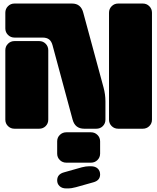

<svg xmlns="http://www.w3.org/2000/svg" viewBox="-20 -720 880 1074"><path d="M61 -700.2H382.8Q432.6 -700.2 445.8 -648.9L559.1 -231Q569.8 -191.9 569.8 -152.8V-50.8Q569.8 -29.3 555.2 -14.6Q540.5 0 519 0H451.2Q399.9 0 386.2 -50.8L273.9 -466.8Q268.1 -488.8 254.9 -499.3Q241.7 -509.8 217.8 -509.8H61Q39.6 -509.8 24.7 -524.7Q9.8 -539.6 9.8 -561V-648.9Q9.8 -670.4 24.7 -685.3Q39.6 -700.2 61 -700.2ZM778.8 0H641.1Q619.6 0 604.7 -14.6Q589.8 -29.3 589.8 -50.8V-648.9Q589.8 -670.4 604.7 -685.3Q619.6 -700.2 641.1 -700.2H778.8Q800.3 -700.2 815.2 -685.3Q830.1 -670.4 830.1 -648.9V-50.8Q830.1 -29.3 815.2 -14.6Q800.3 0 778.8 0ZM250 -439V-50.8Q250 -29.3 235.4 -14.6Q220.7 0 199.2 0H61Q39.6 0 24.7 -14.6Q9.8 -29.3 9.8 -50.8V-439Q9.8 -460.4 24.7 -475.3Q39.6 -490.2 61 -490.2H199.2Q220.7 -490.2 235.4 -475.3Q250 -460.4 250 -439ZM299.8 139.2V70.8Q299.8 49.3 314.7 34.7Q329.6 20 351.1 20H488.8Q510.3 20 525.1 34.7Q540 49.3 540 70.8V139.2Q540 160.6 525.1 175.3Q510.3 189.9 488.8 189.9H351.1Q329.6 189.9 314.7 175.3Q299.8 160.6 299.8 139.2ZM357.9 334H350.1Q327.1 334 313.5 321.3Q299.8 308.6 299.8 289.1Q299.8 254.4 337.9 244.1L438 215.8Q460.9 210 478 210H488.8Q512.7 210 526.4 222.7Q540 235.4 540 255.9Q540 289.6 502 299.8L404.8 327.1Q380.9 334 357.9 334Z"/></svg>

Font: Nastup Soft
Style: Regular
Weight: 400
Designer: Maksym Kobuzan
Foundry: Zakznak
Version: Version 1.020;hotconv 1.0.109;makeotfexe 2.5.65596